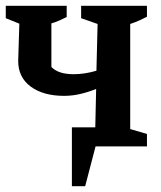

<svg xmlns="http://www.w3.org/2000/svg" viewBox="-33 -507 559 665"><path d="M189 -175Q117 -175 73.5 -207Q30 -239 30 -296L34 -425L-13 -444V-487H198V-448Q186 -442 172.5 -436Q159 -430 145 -426V-275Q169 -250 222 -250Q260 -250 301 -262L305 -424L248 -444V-487H476V-449Q462 -442 449 -436Q436 -430 418 -424V-60L476 -43V0H298L262 138H216V-66H297L300 -199Q273 -188 245 -181.5Q217 -175 189 -175Z"/></svg>

Font: Piazzolla SemiBold
Style: Regular
Weight: 600
Designer: Juan Pablo del Peral
Foundry: Huerta Tipografica
Version: Version 1.330